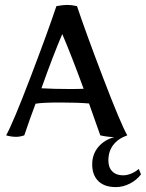

<svg xmlns="http://www.w3.org/2000/svg" viewBox="-20 -554 595 783"><path d="M555 157Q538 180 510 194.5Q482 209 452 209Q406 209 381 184.5Q356 160 356 116Q356 76 380 46.5Q404 17 446 5Q420 5 389 -2L343 -132Q296 -136 226 -136Q152 -136 125 -131Q103 -73 79 -2Q61 4 46 4Q26 4 5 -2Q33 -52 104 -238Q175 -424 210 -529Q237 -534 254 -534Q272 -534 294 -529Q329 -424 400 -238Q471 -52 499 -2Q462 11 442 37Q422 63 422 100Q422 129 438 145Q454 161 482 161Q498 161 515 154Q532 147 546 135ZM321 -192Q272 -326 234 -415Q198 -332 149 -194Q200 -191 264 -191Q305 -191 321 -192Z"/></svg>

Font: Mirza
Style: Regular
Weight: 400
Designer: Arabic design by Kourosh Beigpour, Latin design by Eduardo Tunni, engineering by Lasse Fister
Version: Version 1.0010g